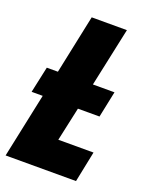

<svg xmlns="http://www.w3.org/2000/svg" viewBox="-140 -788 677 861"><g transform="rotate(20 198.0 -357.0)"><path d="M-5 0H331L361 -147H193L228 -308H331L357 -433H254L314 -714H146L87 -433H34L7 -308H60Z"/></g></svg>

Font: Noto Sans UI Condensed Black
Style: Italic
Weight: 900
Width: 3
Italic angle: -192°
Designer: Monotype Design Team
Foundry: Monotype Imaging Inc.
Version: Version 1.901